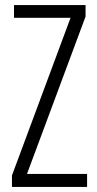

<svg xmlns="http://www.w3.org/2000/svg" viewBox="-20 -734 382 754"><path d="M322 0H27V-45L257 -664H35V-714H316V-669L86 -51H322Z"/></svg>

Font: Noto Sans Lao UI ExtCond Light
Style: Regular
Weight: 300
Width: 2
Designer: Monotype Design Team
Foundry: Monotype Imaging Inc.
Version: Version 2.000; ttfautohint (v1.8.4.7-5d5b)